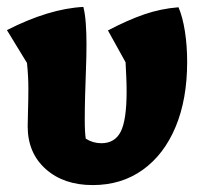

<svg xmlns="http://www.w3.org/2000/svg" viewBox="-23 -525 583 555"><path d="M245 10Q161 10 109 -36.5Q57 -83 57 -160Q57 -174 58 -206.5Q59 -239 59 -270Q59 -304 55 -343L-3 -438Q119 -500 218 -505Q223 -485 225 -457Q227 -429 227 -397Q227 -364 225.5 -325Q224 -286 223 -248Q222 -210 222 -180Q222 -141 225 -124Q246 -111 270 -111Q309 -111 326 -144.5Q343 -178 343 -261Q343 -282 342 -303Q341 -324 340 -345L289 -437Q346 -467 394 -483.5Q442 -500 493 -504Q505 -476 511.5 -434.5Q518 -393 518 -346Q518 -238 484.5 -158Q451 -78 389.5 -34Q328 10 245 10Z"/></svg>

Font: Piazzolla ExtraBold
Style: Regular
Weight: 800
Designer: Juan Pablo del Peral
Foundry: Huerta Tipografica
Version: Version 1.330